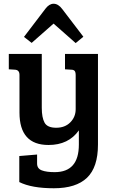

<svg xmlns="http://www.w3.org/2000/svg" viewBox="-20 -791 613 1025"><path d="M401 -19V-95Q346 -17 239 -17Q84 -17 84 -190V-391Q84 -418 59 -419L27 -421V-503H203V-216Q203 -163 218 -136Q233 -109 280 -109Q327 -109 355.5 -138Q384 -167 384 -208V-389Q384 -406 378.5 -412.5Q373 -419 359 -419L327 -421V-503H503V-19Q503 102 444.5 158Q386 214 267.5 214Q149 214 83 181V42L178 34V82Q178 109 203 118.5Q228 128 272 128Q401 128 401 -19ZM149 -562 108 -594 223 -745Q243 -771 266 -771Q291 -771 312 -743L425 -595L384 -561L266 -665Z"/></svg>

Font: Bree Serif
Style: Regular
Weight: 400
Designer: Veronika Burian, Jos Scaglione
Foundry: TypeTogether
Version: Version 1.001